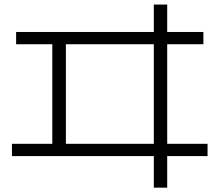

<svg xmlns="http://www.w3.org/2000/svg" viewBox="-20 -782 978 855"><path d="M665 -86.9H33.2V-141.6H212.9V-585H51.8V-639.6H665V-761.7H724.6V-639.6H885.7V-585H724.6V-141.6H904.3V-86.9H724.6V53.7H665ZM665 -141.6V-585H273.4V-141.6Z"/></svg>

Font: Pretendard JP Light
Style: Regular
Weight: 300
Designer: Base glyphs from Inter by Rasmus Andersson; Hangeul glyphs from Noto Sans CJK(Source Han Sans) by Jang Soo-young and Kan
Foundry: Kil Hyung-jin
Version: Version 1.309